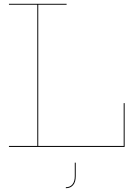

<svg xmlns="http://www.w3.org/2000/svg" viewBox="-20 -772 700 1009"><path d="M635 -230V0H27V-5H176V-747H27V-752H330V-747H181V-5H630V-230ZM378 83V154Q378 185 364 201Q350 217 326 217V212Q348 212 360.5 197Q373 182 373 154V83Z"/></svg>

Font: Hepta Slab Hairline
Style: Regular
Weight: 400
Designer: Michael LaGattuta
Foundry: Michael LaGattuta
Version: Version 1.100; ttfautohint (v1.8) -l 8 -r 50 -G 200 -x 14 -D